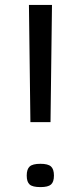

<svg xmlns="http://www.w3.org/2000/svg" viewBox="-20 -760 329 783"><path d="M104 -262 98 -740H192L186 -262ZM89 -44Q89 -70 101 -81Q113 -92 145 -92Q176 -92 188 -81Q200 -70 200 -44Q200 -18 188 -7.5Q176 3 145 3Q113 3 101 -7.5Q89 -18 89 -44Z"/></svg>

Font: Georama Extended
Style: Regular
Weight: 400
Width: 7
Designer: Jean-Baptiste Levee
Foundry: Production Type
Version: Version 1.000